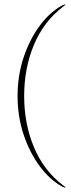

<svg xmlns="http://www.w3.org/2000/svg" viewBox="-20 -743 322 874"><path d="M60 -306Q60 -398.5 87.2 -480.8Q114.5 -563 160 -624.8Q205.5 -686.5 260.5 -717Q275.5 -725 277.5 -722Q278.5 -721.5 276 -719.8Q273.5 -718 265 -711Q178.5 -644.5 134.2 -538.2Q90 -432 90 -306Q90 -180 134.2 -73.8Q178.5 32.5 265 99Q273.5 105.5 276 107.2Q278.5 109 277.5 110Q275.5 113 260.5 105Q205.5 74 160 12.5Q114.5 -49 87.2 -131.2Q60 -213.5 60 -306Z"/></svg>

Font: Fraunces 144pt S000 Thin
Style: Regular
Weight: 100
Version: Version 1.000; ttfautohint (v1.8.3)